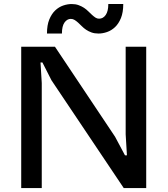

<svg xmlns="http://www.w3.org/2000/svg" viewBox="-20 -952 853 972"><path d="M87.4 0V-715.3H258.3L562.5 -259.8L612.8 -165.5H622.6L616.2 -272V-715.3H720.2V0H606.4L240.7 -545.4L194.8 -635.7H185.1L191.4 -531.7V0ZM478.5 -782.2Q458.5 -782.2 443.1 -787.8Q427.7 -793.5 415.8 -801.5Q403.8 -809.6 394.3 -819.3Q384.8 -829.1 375.7 -837.2Q366.7 -845.2 357.9 -850.8Q349.1 -856.4 338.4 -856.4Q319.8 -856.4 306.6 -838.1Q293.5 -819.8 293.5 -782.2H217.8Q217.8 -824.7 229.5 -853.3Q241.2 -881.8 259.5 -899.2Q277.8 -916.5 300 -924.1Q322.3 -931.6 342.8 -931.6Q362.3 -931.6 377.7 -926Q393.1 -920.4 405.3 -912.4Q417.5 -904.3 427.2 -894.5Q437 -884.8 445.8 -876.7Q454.6 -868.7 463.1 -863Q471.7 -857.4 481.4 -857.4Q502 -857.4 515.1 -876.2Q528.3 -895 528.3 -931.6H604Q604 -889.2 592.3 -860.6Q580.6 -832 562.3 -814.7Q543.9 -797.4 521.7 -789.8Q499.5 -782.2 478.5 -782.2Z"/></svg>

Font: Proza Libre
Style: Medium
Weight: 500
Designer: Jasper de Waard
Foundry: Jasper de Waard
Version: Version 1.000; ttfautohint (v1.4.1.8-43bc)